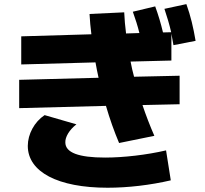

<svg xmlns="http://www.w3.org/2000/svg" viewBox="-20 -838 978 914"><path d="M71.3 -323.2 484.4 -334C502.4 -272 523.4 -212.9 546.9 -157.2L714.8 -191.4C693.4 -240.2 674.8 -289.1 658.2 -337.9L835 -341.8V-477.5L618.2 -472.7C611.8 -496.1 606 -520.5 601.6 -544.9L795.9 -549.8V-677.7C799.3 -659.7 802.7 -642.1 805.7 -623L911.1 -643.6C900.4 -707 887.7 -761.7 867.2 -818.4L762.7 -795.9C775.4 -758.3 786.1 -722.7 794.9 -684.6L755.9 -683.6C745.6 -727.1 733.9 -766.1 718.8 -807.6L612.3 -782.2C624.5 -748 635.3 -714.8 643.6 -680.7L580.1 -678.7C575.7 -711.9 572.8 -745.6 571.3 -779.3L406.2 -771.5C408.2 -739.3 410.6 -707 415 -674.8L81.1 -665V-531.2L434.6 -541C439 -516.1 443.8 -491.7 449.2 -467.8L71.3 -458ZM492.2 55.7C589.8 55.7 696.3 43 793 20.5L770.5 -122.1C677.7 -100.6 568.4 -87.9 480.5 -87.9C354.5 -87.9 291 -111.3 291 -160.2C290 -185.5 309.6 -219.7 343.8 -246.1L192.4 -290C143.6 -257.8 112.3 -199.2 112.3 -143.6C112.3 -19.5 255.9 55.7 492.2 55.7Z"/></svg>

Font: Pretendard Black
Style: Regular
Weight: 900
Designer: Base glyphs from Inter by Rasmus Andersson; Hangeul glyphs from Noto Sans CJK(Source Han Sans) by Jang Soo-young and Kan
Foundry: Kil Hyung-jin
Version: Version 1.309;Glyphs 3.2 (3225)